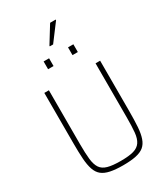

<svg xmlns="http://www.w3.org/2000/svg" viewBox="-258 -1191 1136 1308"><g transform="rotate(-30 309.5 -537.0)"><path d="M310 8Q250 8 209.5 -0.5Q169 -9 145 -28.5Q121 -48 109 -83Q97 -118 93.5 -169.5Q90 -221 90 -294V-688H126V-264Q126 -192 131 -146Q136 -100 153.5 -73.5Q171 -47 208.5 -36.5Q246 -26 310 -26Q375 -26 411.5 -36.5Q448 -47 466 -73.5Q484 -100 488.5 -146Q493 -192 493 -264V-688H529V-294Q529 -221 525.5 -169.5Q522 -118 510 -83Q498 -48 474.5 -28.5Q451 -9 410.5 -0.5Q370 8 310 8ZM193 -815V-876H236V-815ZM385 -815V-876H427V-815ZM281 -944V-949L363 -1082H407V-1077L307 -944Z"/></g></svg>

Font: Saira SemiCondensed Thin
Style: Regular
Weight: 250
Width: 4
Designer: Hector Gatti with collaboration of the Omnibus-Type team
Foundry: Omnibus-Type
Version: Version 1.101